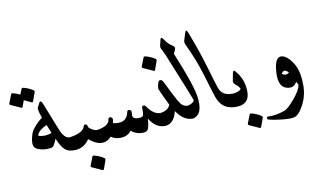

<svg xmlns="http://www.w3.org/2000/svg" viewBox="-186 -1083 2810 1673"><g transform="rotate(-15 1219.0 -247.0)"><path d="M188.5 -261.2Q116.7 -237.3 95.7 -196.8Q92.3 -190.4 100.1 -186.5Q153.8 -166 212.4 -183.1Q203.1 -214.8 188.5 -261.2ZM177.2 -463.9Q195.3 -491.7 210 -436.5L281.2 -197.3Q309.1 -103.5 360.4 -105Q383.8 -105.5 397 -82.5Q410.2 -57.6 406 -21.7Q401.9 14.2 381.8 14.6Q318.8 14.6 287.4 -17.3Q255.9 -49.3 232.9 -126Q204.6 -69.8 190.7 -62.5Q176.8 -55.2 140.6 -57.6Q92.8 -61 54.7 -83Q28.8 -98.1 27.3 -126Q25.9 -153.8 38.6 -190.4Q51.3 -227.1 61.5 -241.2Q101.1 -293 166 -333.5Q144.5 -411.6 154.3 -427.2ZM59.6 -622.1Q64 -630.4 75.7 -627Q119.1 -612.3 156.2 -584Q166 -575.7 162.6 -565.9L127.9 -490.2Q122.1 -480 111.1 -487.5Q100.1 -495.1 52.2 -521.5L27.8 -467.8Q22 -457.5 10.3 -465.6Q-1.5 -473.6 -69.8 -510.7Q-81.1 -517.1 -76.2 -527.3L-40.5 -599.6Q-36.1 -607.9 -24.4 -604.5Q7.8 -593.8 36.1 -575.7Z M535.6 -144.5Q572.3 -106.9 605 -104.5Q632.8 -102.1 641.1 -84Q646.5 -71.3 647.7 -42Q648.9 -12.7 644.8 0.7Q640.6 14.2 626 14.6Q567.9 14.6 506.3 -48.8Q456.1 14.6 381.8 14.6Q360.4 14.2 350.6 -12.2L334.5 -52.7Q328.1 -69.3 335.9 -86.4Q343.8 -103.5 360.8 -105Q478 -113.8 496.6 -163.6Q502.4 -178.7 512.7 -178.7Q527.3 -178.7 531 -162.4Q534.7 -146 535.6 -144.5ZM502.9 108.4Q507.3 100.1 519 103.5Q562.5 118.2 599.6 146.5Q609.4 154.8 606 164.6L571.3 240.2Q565.4 250.5 553.7 242.4Q542 234.4 473.6 197.3Q462.4 190.9 467.3 180.7Z M721.2 -167.5Q725.1 -188.5 745.6 -181.6Q765.1 -174.8 756.8 -145Q754.4 -136.7 751 -127.4Q866.2 -88.9 896 -186.5Q901.4 -208 919.7 -201.2Q938 -194.3 933.1 -169.9Q928.2 -145.5 930.2 -137.7Q936 -116.7 974.1 -112.3Q1012.2 -107.9 1021 -124Q1029.8 -140.1 1032.2 -192.4Q1032.7 -206.1 1046.4 -206.1Q1060.1 -206.1 1066.4 -194.3Q1112.3 -110.4 1173.8 -105Q1197.3 -101.6 1210.2 -68.8Q1223.1 -36.1 1219.5 -10.7Q1215.8 14.6 1194.8 14.6Q1105 14.6 1055.2 -86.9Q1048.8 -41.5 1037.6 -10.5Q1026.4 20.5 998.5 21.5Q930.2 23.9 882.3 -23.4Q849.1 14.6 794.2 14.4Q739.3 14.2 701.2 -18.1Q668 14.2 626 14.6Q598.1 14.6 582.5 -33.7Q578.6 -45.9 572.8 -68.4Q566.9 -92.8 589.8 -101.6Q597.7 -104.5 605 -105Q711.4 -112.8 721.2 -167.5Z M1212.4 -305.2Q1208 -319.3 1216.1 -343Q1224.1 -366.7 1228.5 -374Q1233.9 -380.9 1240.2 -382.3Q1259.8 -386.2 1271 -357.4Q1279.3 -336.4 1312 -252.7Q1344.7 -168.9 1364.5 -138.9Q1384.3 -108.9 1419.4 -105Q1439.5 -103 1451.2 -85.9Q1462.9 -68.8 1462.6 -38.6Q1462.4 -8.3 1457 3.4Q1451.7 15.1 1438.5 14.6Q1355.5 12.7 1298.8 -89.8Q1270 6.8 1196.3 14.6Q1175.3 16.1 1163.6 -7.8Q1149.4 -38.1 1143.8 -64.5Q1138.2 -90.8 1157.7 -101.1Q1164.6 -104.5 1173.3 -105Q1245.6 -108.4 1267.1 -155.8Q1264.6 -163.6 1254.4 -188Q1244.1 -212.4 1212.4 -305.2ZM1157.2 -611.3Q1161.6 -619.6 1173.3 -616.2Q1216.8 -601.6 1253.9 -573.2Q1263.7 -564.9 1260.3 -555.2L1225.6 -479.5Q1219.7 -469.2 1208 -477.3Q1196.3 -485.4 1127.9 -522.5Q1116.7 -528.8 1121.6 -539.1Z M1420.4 -573.2Q1513.7 -278.3 1521.5 -168Q1533.7 -1.5 1439 14.6Q1414.6 18.6 1405.3 -15.6Q1398.9 -38.1 1395.3 -70.1Q1391.6 -102.1 1418 -105Q1472.2 -110.8 1482.9 -139.2Q1477.5 -163.1 1349.6 -576.7Q1336.9 -614.7 1331.1 -628.4Q1316.4 -653.3 1323.2 -674.3L1340.3 -724.1Q1349.6 -752 1371.3 -710.9Q1393.1 -669.9 1428.2 -644Q1451.7 -627 1439 -605.5Z M1563.5 -725.1Q1577.1 -758.3 1589.4 -718.3Q1643.1 -532.7 1673.8 -377.9Q1704.6 -223.1 1713.4 -189.5Q1731.9 -111.3 1822.8 -105.5Q1853.5 -103.5 1863.3 -75.2Q1867.2 -64 1867.4 -38.1Q1867.7 -12.2 1863.3 1Q1858.9 14.2 1844.2 14.6Q1702.6 14.6 1669.9 -120.6Q1655.3 -182.6 1625 -331.5Q1597.2 -466.3 1540 -620.6Q1530.8 -645.5 1537.6 -662.1Z M1855.5 -212.9 1873 -274.9Q1882.3 -308.1 1897 -288.1Q1960.9 -203.6 1953.9 -94.5Q1946.8 14.6 1844.2 14.6Q1823.7 14.6 1809.3 -18.8Q1794.9 -52.2 1791.7 -73Q1788.6 -93.8 1808.1 -102.1Q1814.9 -105 1823.2 -105Q1881.8 -103.5 1903.8 -127.9Q1894 -152.8 1871.8 -172.9Q1849.6 -192.9 1855.5 -212.9ZM1921.4 108.4Q1925.8 100.1 1937.5 103.5Q1981 118.2 2018.1 146.5Q2027.8 154.8 2024.4 164.6L1989.7 240.2Q1983.9 250.5 1972.2 242.4Q1960.4 234.4 1892.1 197.3Q1880.9 190.9 1885.7 180.7Z M2346.7 -156.7Q2309.6 -203.6 2284.2 -161.1Q2314.5 -132.8 2346.7 -156.7ZM2243.7 -204.1Q2263.7 -311 2311.5 -309.6Q2348.1 -308.6 2382.3 -264.4Q2416.5 -220.2 2431.2 -164.8Q2445.8 -109.4 2438.7 -18.1Q2431.6 73.2 2381.3 151.4Q2331.1 228.5 2286.6 233.4Q2252.4 237.3 2178.7 222.7Q2107.9 208.5 2070.3 194.3Q2058.1 189.9 2059.1 177.5Q2060.1 165 2076.2 167.5Q2136.7 176.8 2217.8 156.7Q2255.9 147.5 2323.7 78.9Q2391.6 10.3 2399.4 -32.7Q2395.5 -43.9 2386.2 -62Q2353 -8.3 2289.1 -35.2Q2217.3 -64.9 2243.7 -204.1Z"/></g></svg>

Font: Amiri
Style: Bold Slanted
Weight: 700
Italic angle: 9°
Designer: Khaled Hosny
Version: Version 000.107